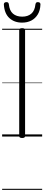

<svg xmlns="http://www.w3.org/2000/svg" viewBox="-20 -1279 415 1799"><path d="M188 14Q173 14 166.5 9.5Q160 5 160 -5V-996Q160 -1006 166.5 -1010.5Q173 -1015 188 -1015Q201 -1015 208 -1010.5Q215 -1006 215 -996V-5Q215 5 208.5 9.5Q202 14 188 14ZM187 -1067Q114 -1067 67.5 -1110Q21 -1153 16 -1238Q16 -1248 22 -1253.5Q28 -1259 41 -1259Q52 -1259 57 -1253.5Q62 -1248 63 -1238Q69 -1179 101.5 -1151Q134 -1123 188 -1123Q241 -1123 273.5 -1151Q306 -1179 312 -1238Q314 -1248 318.5 -1253.5Q323 -1259 334 -1259Q347 -1259 353 -1253.5Q359 -1248 359 -1238Q357 -1182 334 -1144Q311 -1106 273.5 -1086.5Q236 -1067 187 -1067ZM0 490H375V500H0ZM0 -20H375V0H0ZM0 -505H375V-500H0ZM0 -1010H375V-1000H0Z"/></svg>

Font: Playwrite PE Guides
Style: Regular
Weight: 400
Designer: Veronika Burian, José Scaglione
Foundry: TypeTogether
Version: Version 1.003